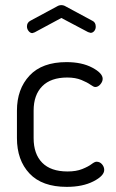

<svg xmlns="http://www.w3.org/2000/svg" viewBox="-20 -721 451 748"><path d="M46 -183V-290Q46 -374 95 -426.5Q144 -479 239 -479Q299 -479 339.5 -457.5Q380 -436 380 -414Q380 -403 371 -392.5Q362 -382 351 -382Q345 -382 332.5 -391Q320 -400 297 -409.5Q274 -419 242 -419Q178 -419 144.5 -385Q111 -351 111 -290V-183Q111 -121 144.5 -87Q178 -53 243 -53Q277 -53 300.5 -62.5Q324 -72 336.5 -81.5Q349 -91 356 -91Q369 -91 377.5 -81Q386 -71 386 -59Q386 -36 344 -14.5Q302 7 240 7Q144 7 95 -45Q46 -97 46 -183ZM85 -618Q85 -633 98 -640L202 -696Q210 -701 219 -701Q228 -701 236 -696L340 -640Q353 -634 353 -617Q353 -607 347 -600Q341 -593 333 -593Q332 -593 323 -596L219 -651L115 -595L106 -592Q98 -592 91.5 -600Q85 -608 85 -618Z"/></svg>

Font: Terminal Dosis
Style: Regular
Weight: 400
Designer: Edgar Tolentino, Pablo Impallari, Igino Marini
Foundry: Edgar Tolentino, Pablo Impallari, Igino Marini
Version: Version 1.007